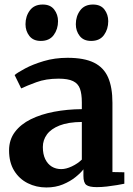

<svg xmlns="http://www.w3.org/2000/svg" viewBox="-20 -816 588 847"><path d="M184.5 11Q140 11 102.5 -7.8Q65 -26.5 42.5 -63Q20 -99.5 20 -152.5Q20 -199.5 45.8 -233.8Q71.5 -268 116 -290Q160.5 -312 218.5 -323Q276.5 -334 341 -334.5V-364.5Q341 -401.5 332.8 -424.5Q324.5 -447.5 302.2 -458.2Q280 -469 238.5 -469Q182.5 -469 140 -453.2Q97.5 -437.5 73.5 -426L44.5 -485Q57.5 -496 91 -514Q124.5 -532 173 -546.5Q221.5 -561 278 -561Q351.5 -561 394.8 -539.5Q438 -518 457 -474.2Q476 -430.5 476 -362.5V-57L528.5 -56V-5.5Q517 -3 496.2 0.5Q475.5 4 451.5 6.8Q427.5 9.5 407 9.5Q373.5 9.5 360.8 -0.2Q348 -10 348 -40V-69Q336.5 -53.5 313.2 -34.8Q290 -16 257.5 -2.5Q225 11 184.5 11ZM250 -70Q271.5 -70 297 -82Q322.5 -94 341 -112V-278Q281 -277.5 243 -262.5Q205 -247.5 187 -222.8Q169 -198 169 -167.5Q169 -136 179.5 -114.2Q190 -92.5 208.2 -81.2Q226.5 -70 250 -70ZM159.5 -635.5Q126.5 -635.5 109.5 -657.5Q92.5 -679.5 92.5 -709Q92.5 -744.5 111.8 -770.2Q131 -796 168 -796H169Q202 -796 219 -774Q236 -752 236 -722.5Q236 -687.5 217 -661.5Q198 -635.5 160.5 -635.5ZM381.5 -635.5Q348.5 -635.5 331.5 -657.5Q314.5 -679.5 314.5 -709Q314.5 -744.5 333.8 -770.2Q353 -796 390 -796H390.5Q424 -796 440.8 -774Q457.5 -752 457.5 -722.5Q457.5 -687.5 438.8 -661.5Q420 -635.5 382.5 -635.5Z"/></svg>

Font: Merriweather 36pt
Style: Bold
Weight: 700
Designer: Eben Sorkin
Foundry: Eben Sorkin
Version: Version 2.100